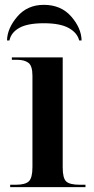

<svg xmlns="http://www.w3.org/2000/svg" viewBox="-20 -773 387 793"><path d="M22 0H333V-10H309Q268 -10 253.5 -23.5Q239 -37 239 -81V-536H29V-526H51Q81 -526 97.5 -513.5Q114 -501 114 -460V-83Q114 -38 99 -24Q84 -10 46 -10H22ZM9 -606H19Q26 -639 60 -658Q94 -677 161 -677Q228 -677 263.5 -657.5Q299 -638 307 -606H317Q316 -657 274 -705Q232 -753 161 -753Q93 -753 51.5 -704.5Q10 -656 9 -606Z"/></svg>

Font: Noto Serif Display Semi
Style: Regular
Weight: 600
Designer: Monotype Design Team
Foundry: Monotype Imaging Inc.
Version: Version 1.900